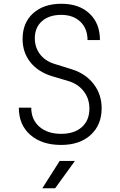

<svg xmlns="http://www.w3.org/2000/svg" viewBox="-20 -760 640 1020"><path d="M305 10Q202 10 141 -43.5Q80 -97 80 -188H146Q146 -125 189 -87Q232 -49 305 -49Q375 -49 415 -85Q455 -121 455 -183Q455 -235 426 -273.5Q397 -312 348 -328L254 -356Q181 -379 140.5 -430.5Q100 -482 100 -553Q100 -639 156 -689.5Q212 -740 306 -740Q400 -740 455.5 -688Q511 -636 511 -547H445Q445 -608 407 -644.5Q369 -681 305 -681Q241 -681 203 -647.5Q165 -614 165 -557Q165 -508 192.5 -472Q220 -436 268 -421L364 -391Q436 -368 478 -313Q520 -258 520 -185Q520 -96 461.5 -43Q403 10 305 10ZM205 240 297 95H378L273 240Z"/></svg>

Font: Tiny ExtraLight
Style: Regular
Weight: 200
Monospace: yes
Designer: Philipp Nurullin, Konstantin Bulenkov
Foundry: JetBrains
Version: Version 2.251; ttfautohint (v1.8.4.7-5d5b)